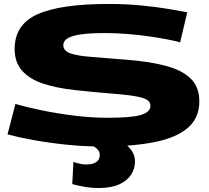

<svg xmlns="http://www.w3.org/2000/svg" viewBox="-20 -730 1058 970"><path d="M926 -668 890 -516Q866 -523 825 -531Q784 -539 731.5 -546.5Q679 -554 621.5 -558.5Q564 -563 507 -563Q401 -563 350.5 -548.5Q300 -534 300 -502Q300 -473 335 -460.5Q370 -448 441.5 -442.5Q513 -437 622 -428Q737 -419 819 -397Q901 -375 944 -332.5Q987 -290 987 -218Q987 -134 929 -84Q871 -34 760 -12Q649 10 491 10Q404 10 316.5 1Q229 -8 151.5 -22Q74 -36 18 -51L58 -205Q116 -188 194 -172Q272 -156 358 -145.5Q444 -135 525 -135Q642 -135 691 -149Q740 -163 740 -196Q740 -225 695 -237Q650 -249 564.5 -255.5Q479 -262 357 -275Q266 -285 198 -307.5Q130 -330 92 -372.5Q54 -415 54 -482Q54 -607 170.5 -658.5Q287 -710 527 -710Q616 -710 693 -702.5Q770 -695 829.5 -685Q889 -675 926 -668ZM351 88Q367 94 384.5 97.5Q402 101 414 101Q484 101 484 52Q484 33 467.5 19.5Q451 6 427 -7H606Q633 11 647.5 34.5Q662 58 662 85Q662 121 643 151.5Q624 182 583 201Q542 220 476 220Q418 220 345 200Z"/></svg>

Font: Georama ExtraExtended
Style: Bold
Weight: 700
Width: 8
Designer: Jean-Baptiste Levee
Foundry: Production Type
Version: Version 1.000